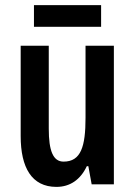

<svg xmlns="http://www.w3.org/2000/svg" viewBox="-20 -722 528 752"><path d="M376 -702H113V-617H376ZM426 -543H315V-261C315 -148 297 -89 229 -89C188 -89 171 -131 171 -218V-543H61V-189C61 -66 104 10 201 10C254 10 295 -18 320 -71H326L339 0H426Z"/></svg>

Font: Noto Sans Gujarati ExtraCondensed SemiBold
Style: Regular
Weight: 600
Width: 2
Designer: Jelle Bosma - Monotype Design Team, Universal Thirst
Foundry: Monotype Imaging Inc.
Version: Version 2.106